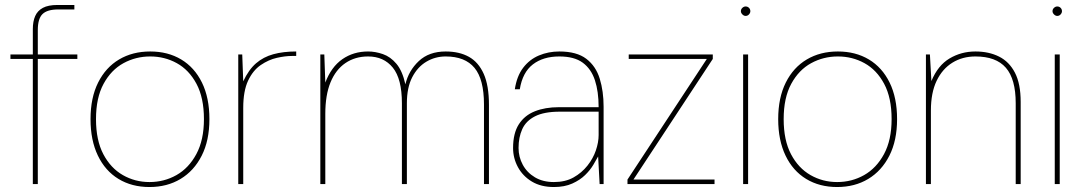

<svg xmlns="http://www.w3.org/2000/svg" viewBox="-20 -740 4357 772"><path d="M112 0V-623Q112 -654 121.5 -675.5Q131 -697 152.5 -708.5Q174 -720 211 -720H279V-702H214Q170 -702 151 -683.5Q132 -665 132 -619V0ZM22 -503V-521H291V-503Z M581 12Q510 12 456.5 -20.5Q403 -53 373.5 -114.5Q344 -176 344 -261Q344 -347 374.5 -408Q405 -469 459 -501Q513 -533 584 -533Q655 -533 708.5 -501Q762 -469 792 -408Q822 -347 822 -261Q822 -175 791 -114Q760 -53 706 -20.5Q652 12 581 12ZM581 -8Q640 -8 689.5 -36Q739 -64 769.5 -120.5Q800 -177 800 -261Q800 -347 770 -403Q740 -459 691 -486Q642 -513 584 -513Q526 -513 476.5 -486Q427 -459 396.5 -403Q366 -347 366 -261Q366 -176 395.5 -120Q425 -64 474 -36Q523 -8 581 -8Z M938 0V-521H954L958 -413Q980 -460 1009.5 -485.5Q1039 -511 1079 -522Q1119 -533 1171 -533V-515H1154Q1127 -515 1093.5 -507.5Q1060 -500 1028.5 -478.5Q997 -457 977.5 -415.5Q958 -374 958 -306V0Z M1268 0V-521H1284L1288 -408Q1312 -471 1356.5 -502Q1401 -533 1460 -533Q1489 -533 1519.5 -522.5Q1550 -512 1574 -483.5Q1598 -455 1610 -401Q1623 -456 1664 -494.5Q1705 -533 1772 -533Q1827 -533 1865.5 -511.5Q1904 -490 1925 -443Q1946 -396 1946 -318V0H1926V-320Q1926 -421 1888 -467Q1850 -513 1772 -513Q1730 -513 1694.5 -492Q1659 -471 1637.5 -429.5Q1616 -388 1616 -325V0H1596V-325Q1596 -423 1559.5 -468Q1523 -513 1460 -513Q1408 -513 1369 -486.5Q1330 -460 1309 -409Q1288 -358 1288 -282V0Z M2207 12Q2155 12 2118.5 -10Q2082 -32 2062.5 -68Q2043 -104 2043 -145Q2043 -204 2066 -240Q2089 -276 2130.5 -292.5Q2172 -309 2227 -309H2387Q2387 -372 2372 -417.5Q2357 -463 2323 -488Q2289 -513 2229 -513Q2164 -513 2122.5 -481Q2081 -449 2070 -381H2050Q2058 -434 2083.5 -467.5Q2109 -501 2147 -517Q2185 -533 2229 -533Q2299 -533 2337.5 -503.5Q2376 -474 2391.5 -423.5Q2407 -373 2407 -311V0H2391L2385 -111Q2378 -98 2365.5 -77Q2353 -56 2332.5 -36Q2312 -16 2281 -2Q2250 12 2207 12ZM2207 -8Q2253 -8 2286 -26.5Q2319 -45 2342 -74Q2365 -103 2376 -135.5Q2387 -168 2387 -197V-291H2231Q2168 -291 2131.5 -272.5Q2095 -254 2080 -221Q2065 -188 2065 -145Q2065 -109 2082 -77.5Q2099 -46 2131 -27Q2163 -8 2207 -8Z M2503 0V-18L2822 -503H2508V-521H2846V-503L2527 -18H2853V0Z M2968 0V-521H2988V0ZM2978 -676Q2971 -676 2965 -682Q2959 -688 2959 -695Q2959 -703 2965 -708.5Q2971 -714 2978 -714Q2986 -714 2991.5 -708.5Q2997 -703 2997 -695Q2997 -688 2991.5 -682Q2986 -676 2978 -676Z M3346 12Q3275 12 3221.5 -20.5Q3168 -53 3138.5 -114.5Q3109 -176 3109 -261Q3109 -347 3139.5 -408Q3170 -469 3224 -501Q3278 -533 3349 -533Q3420 -533 3473.5 -501Q3527 -469 3557 -408Q3587 -347 3587 -261Q3587 -175 3556 -114Q3525 -53 3471 -20.5Q3417 12 3346 12ZM3346 -8Q3405 -8 3454.5 -36Q3504 -64 3534.5 -120.5Q3565 -177 3565 -261Q3565 -347 3535 -403Q3505 -459 3456 -486Q3407 -513 3349 -513Q3291 -513 3241.5 -486Q3192 -459 3161.5 -403Q3131 -347 3131 -261Q3131 -176 3160.5 -120Q3190 -64 3239 -36Q3288 -8 3346 -8Z M3703 0V-521H3719L3725 -414Q3751 -477 3798 -505Q3845 -533 3902 -533Q3956 -533 3997 -512.5Q4038 -492 4061 -447.5Q4084 -403 4084 -330V0H4064V-325Q4064 -422 4024.5 -467.5Q3985 -513 3902 -513Q3850 -513 3809.5 -488Q3769 -463 3746 -415Q3723 -367 3723 -296V0Z M4221 0V-521H4241V0ZM4231 -676Q4224 -676 4218 -682Q4212 -688 4212 -695Q4212 -703 4218 -708.5Q4224 -714 4231 -714Q4239 -714 4244.5 -708.5Q4250 -703 4250 -695Q4250 -688 4244.5 -682Q4239 -676 4231 -676Z"/></svg>

Font: DM Sans 10pt Thin
Style: Regular
Weight: 250
Version: Version 4.004;gftools[0.9.30]